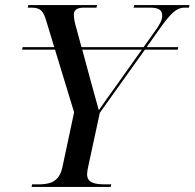

<svg xmlns="http://www.w3.org/2000/svg" viewBox="-20 -734 764 754"><path d="M104 0H415L417 -10H394C352 -10 322 -16 322 -50C322 -56 324 -70 326 -78L372 -291L549 -539H678L680 -549H556L612 -628C649 -679 673 -704 703 -704H722L724 -714H507L505 -704H568C604 -704 617 -694 617 -673C617 -655 608 -638 586 -608L544 -549H300L281 -619C274 -643 270 -660 270 -677C270 -694 282 -704 309 -704H359L361 -714H91L89 -704H102C141 -704 150 -690 162 -651L193 -549H69L67 -539H196L271 -293L225 -77C212 -17 173 -10 129 -10H106ZM336 -417 303 -539H537L436 -397C413 -365 390 -333 368 -301C357 -339 347 -379 336 -417Z"/></svg>

Font: Noto Serif Display
Style: Italic
Weight: 400
Italic angle: -12°
Designer: Monotype Design Team
Foundry: Monotype Imaging Inc.
Version: Version 2.009